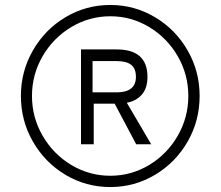

<svg xmlns="http://www.w3.org/2000/svg" viewBox="-20 -736 896 780"><path d="M64.9 -346.2Q64.9 -446.3 113.8 -531.2Q162.6 -616.2 245.8 -666Q329.1 -715.8 428.2 -715.8Q526.4 -715.8 609.9 -666Q693.4 -616.2 742.2 -531.2Q791 -446.3 791 -346.2Q791 -245.6 742.2 -160.6Q693.4 -75.7 609.9 -25.9Q526.4 23.9 428.2 23.9Q329.1 23.9 245.8 -25.9Q162.6 -75.7 113.8 -160.6Q64.9 -245.6 64.9 -346.2ZM745.1 -346.2Q745.1 -433.1 702.1 -507.6Q659.2 -582 586.2 -626Q513.2 -669.9 428.2 -669.9Q342.8 -669.9 269.5 -626Q196.3 -582 153.1 -507.6Q109.9 -433.1 109.9 -346.2Q109.9 -259.3 153.1 -184.6Q196.3 -109.9 269.5 -65.9Q342.8 -22 428.2 -22Q513.2 -22 586.2 -65.9Q659.2 -109.9 702.1 -184.6Q745.1 -259.3 745.1 -346.2ZM309.1 -535.2H454.1Q579.1 -535.2 579.1 -423.8Q579.1 -377 555.4 -350.8Q531.7 -324.7 495.1 -318.8L594.2 -149.9H533.2L445.8 -314.9H360.8V-149.9H309.1ZM454.1 -360.8Q532.2 -360.8 532.2 -423.8Q532.2 -457.5 512.9 -472.7Q493.7 -487.8 454.1 -487.8H356V-360.8Z"/></svg>

Font: Acari Sans Light
Style: Regular
Weight: 300
Designer: Alfredo Marco Pradil and Stefan Peev
Foundry: Hanken Design Co.
Version: Version 1.045;January 11, 2019;FontCreator 11.5.0.2425 64-bi